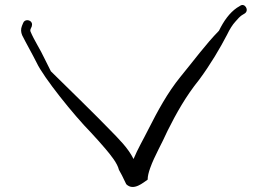

<svg xmlns="http://www.w3.org/2000/svg" viewBox="-20 -737 1020 762"><path d="M67 -634C62 -621 63 -609 68 -597C85 -563 107 -525 125 -489C153 -429 274 -279 340 -212C363 -187 382 -166 398 -147C420 -121 446 -89 452 -63L464 -41C469 -31 476 -16 481 -6C510 23 549 -13 566 -24C566 -38 570 -53 576 -70C593 -118 622 -166 645 -218C679 -286 718 -356 770 -420C816 -482 854 -547 881 -599C892 -622 903 -639 914 -651C924 -663 932 -671 939 -676L952 -684C970 -697 951 -727 933 -714L920 -706C891 -686 868 -654 849 -615C796 -561 748 -495 696 -432C644 -368 605 -295 570 -226C548 -182 527 -147 510 -106C488 -150 454 -183 412 -226C377 -263 218 -419 182 -454L157 -504C140 -541 116 -576 101 -612C100 -615 100 -618 101 -621L106 -632C107 -637 108 -641 106 -646C101 -659 78 -662 72 -646Z"/></svg>

Font: Stray Cat
Style: UltExt
Weight: 400
Version: Version 1.0